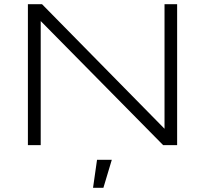

<svg xmlns="http://www.w3.org/2000/svg" viewBox="-20 -691 976 914"><path d="M756.8 0 173.8 -590.8V0H112.8V-670.9H180.2L763.2 -78.1V-670.9H823.2V0ZM472.2 203.1H422.9L441.9 69.8H512.2Z"/></svg>

Font: Syncopate
Style: Regular
Weight: 400
Width: 7
Version: Version 001.001